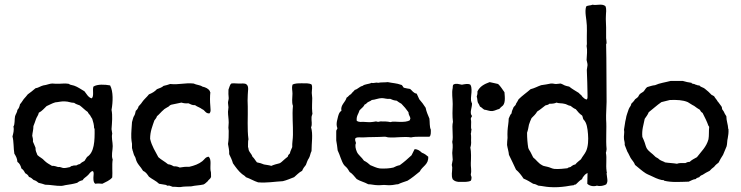

<svg xmlns="http://www.w3.org/2000/svg" viewBox="-20 -784 3151 816"><path d="M457 -30C459 -52 455 -83 459 -106C452 -123 459 -144 459 -163C459 -181 453 -199 457 -216L454 -235C456 -262 459 -293 454 -317C460 -350 462 -395 448 -421C426 -425 394 -427 377 -416C372 -402 381 -373 369 -366C354 -371 348 -385 339 -396C325 -404 310 -415 295 -420L279 -424L271 -428C254 -431 236 -427 218 -428C212 -428 207 -429 202 -429C193 -429 181 -424 175 -423L164 -421C152 -418 142 -410 131 -409C120 -400 110 -391 98 -383C93 -376 87 -370 81 -363C75 -355 71 -347 65 -341C63 -331 60 -323 54 -317C53 -306 47 -300 44 -290C41 -276 44 -256 37 -246C41 -232 36 -216 33 -204C39 -183 37 -153 41 -131C47 -121 53 -112 54 -96C63 -90 68 -80 71 -68C79 -63 83 -56 87 -48C94 -44 100 -40 103 -32C112 -30 117 -24 123 -19C132 -17 138 -12 144 -7C154 -5 163 -2 172 1C196 1 219 7 242 6C246 6 252 4 257 3C277 0 291 -2 308 -7C314 -12 321 -16 331 -18C336 -27 345 -31 352 -38C360 -44 363 -55 374 -57C381 -52 377 -41 377 -30C377 -18 377 -9 385 -3C397 -5 402 -4 415 -3C430 -11 447 -17 457 -30ZM372 -279C376 -266 380 -254 380 -238C382 -239 382 -238 382 -237C383 -185 381 -136 350 -117C346 -112 343 -105 339 -100C332 -96 325 -93 320 -87C314 -86 309 -84 305 -81C299 -80 292 -82 289 -79C281 -80 280 -73 273 -73C266 -72 262 -70 254 -70C242 -69 239 -76 227 -74C219 -76 212 -80 201 -79C189 -86 178 -92 169 -101C161 -111 148 -116 139 -125C136 -135 130 -142 131 -156C127 -165 124 -174 120 -182C121 -192 119 -199 117 -207C118 -221 122 -232 122 -248C126 -257 129 -267 133 -278C136 -287 143 -294 145 -305C159 -312 167 -323 178 -333C190 -338 201 -345 215 -349C229 -350 240 -354 256 -353C271 -353 280 -347 295 -347C301 -342 311 -339 319 -336C331 -327 341 -316 353 -308C355 -302 360 -298 363 -294C366 -289 368 -284 372 -279Z M870 -302C878 -310 874 -322 874 -332C872 -353 872 -374 874 -392C872 -393 872 -395 872 -397C866 -407 854 -413 840 -416C831 -423 814 -423 803 -429C766 -433 742 -423 703 -427C694 -424 686 -421 675 -419C668 -412 657 -409 647 -405C638 -395 626 -388 613 -383C604 -371 592 -362 584 -350C580 -343 574 -338 569 -332C567 -324 563 -318 557 -313C555 -305 554 -296 549 -290C545 -283 544 -273 541 -265C540 -242 537 -223 538 -198C538 -190 540 -180 541 -173V-154C542 -152 543 -150 543 -146C546 -140 546 -134 549 -127C551 -121 556 -116 557 -109C562 -87 578 -76 588 -58C600 -53 606 -43 613 -33C627 -22 644 -15 656 -3L686 2C687 2 689 5 691 5C693 6 697 4 700 5C705 6 710 9 714 10C727 9 735 12 747 11C763 8 774 9 793 8C809 4 829 4 845 0C852 -3 857 -9 863 -14C866 -21 875 -23 877 -33C876 -41 878 -52 875 -58C872 -80 880 -105 867 -118C853 -117 849 -106 840 -99C825 -87 806 -80 784 -75C769 -76 756 -74 744 -72C737 -75 730 -78 719 -77C712 -81 704 -85 694 -86C681 -97 665 -105 653 -116C640 -141 625 -163 618 -194C618 -226 628 -248 636 -272C640 -278 645 -282 647 -290C657 -298 665 -309 675 -317C679 -322 686 -324 691 -328C698 -330 700 -337 708 -339L751 -348C761 -345 769 -344 781 -345C789 -342 796 -336 809 -337C818 -330 831 -327 839 -320C851 -316 853 -301 870 -302Z M963 -429C956 -423 955 -412 951 -403C950 -390 951 -379 952 -367C952 -360 949 -354 949 -347C949 -340 951 -334 951 -328C951 -321 949 -315 949 -309C949 -293 952 -279 952 -263C952 -257 951 -252 951 -246C950 -240 952 -234 952 -228C952 -208 952 -189 949 -172C951 -158 955 -146 954 -129C960 -116 966 -105 970 -90C982 -73 994 -56 1009 -44C1014 -40 1021 -37 1025 -31C1043 -25 1058 -15 1077 -9C1116 -6 1145 -12 1182 -14C1199 -18 1214 -25 1230 -31C1241 -40 1250 -51 1264 -58C1268 -68 1274 -76 1280 -83C1284 -93 1287 -104 1293 -112C1298 -120 1299 -133 1304 -142C1304 -175 1311 -214 1302 -243C1308 -255 1303 -269 1304 -285C1304 -293 1308 -296 1308 -304C1308 -306 1306 -306 1307 -309C1305 -327 1307 -349 1307 -367C1307 -375 1305 -382 1305 -389C1305 -402 1309 -415 1304 -425C1294 -431 1278 -430 1263 -430C1248 -430 1232 -430 1223 -424C1219 -411 1223 -399 1223 -386C1223 -368 1219 -350 1225 -334C1221 -294 1226 -252 1225 -211C1225 -193 1221 -176 1222 -159C1219 -150 1214 -143 1212 -132C1208 -128 1204 -125 1203 -118C1197 -113 1191 -109 1186 -104C1180 -99 1175 -93 1168 -90C1156 -87 1144 -84 1133 -79C1125 -82 1112 -83 1102 -85C1093 -89 1083 -92 1072 -94C1065 -102 1061 -111 1053 -118C1050 -129 1041 -135 1037 -146C1036 -150 1036 -156 1034 -159C1035 -170 1033 -184 1036 -192C1030 -236 1034 -287 1033 -331C1032 -348 1032 -365 1033 -381C1033 -396 1039 -416 1028 -425C1020 -432 1006 -428 993 -429C982 -429 972 -431 963 -429Z M1805 -203C1812 -208 1811 -221 1811 -233C1805 -245 1807 -265 1805 -280C1799 -295 1792 -309 1789 -326C1780 -340 1772 -351 1762 -362C1759 -370 1754 -378 1751 -386C1737 -388 1732 -399 1723 -406C1712 -408 1708 -408 1697 -411C1691 -414 1692 -423 1683 -424C1668 -430 1647 -431 1628 -435C1612 -433 1601 -435 1587 -432C1576 -435 1570 -429 1559 -432C1548 -426 1530 -427 1521 -419C1507 -416 1501 -405 1488 -402C1483 -395 1476 -391 1472 -384C1464 -381 1461 -373 1453 -369C1448 -349 1426 -338 1431 -313C1423 -309 1420 -300 1417 -290L1412 -269C1410 -258 1410 -249 1414 -239C1413 -233 1408 -232 1409 -224V-187C1412 -174 1413 -159 1415 -145C1425 -125 1431 -98 1442 -83C1445 -79 1447 -78 1450 -75C1457 -69 1461 -61 1466 -53C1478 -46 1486 -34 1496 -23C1510 -14 1529 -10 1545 -1C1558 -1 1571 3 1584 3C1593 4 1602 2 1612 2C1622 2 1631 4 1639 3C1652 3 1662 -1 1672 -1C1684 -7 1698 -11 1712 -16C1730 -27 1747 -41 1764 -55C1775 -78 1802 -84 1800 -118C1792 -125 1784 -131 1773 -135C1765 -142 1757 -150 1742 -150L1729 -124C1713 -109 1697 -95 1679 -82C1668 -80 1660 -76 1652 -72C1635 -68 1616 -67 1595 -68C1579 -70 1568 -77 1554 -82C1546 -89 1538 -96 1527 -101C1517 -116 1503 -125 1497 -138C1491 -152 1488 -166 1493 -176C1491 -183 1487 -190 1491 -197C1501 -203 1513 -199 1524 -200C1554 -202 1584 -201 1615 -203C1622 -203 1626 -200 1633 -200C1665 -198 1697 -205 1727 -200C1748 -205 1781 -202 1805 -203ZM1724 -282C1725 -278 1721 -279 1723 -274C1712 -266 1695 -266 1679 -266C1664 -266 1650 -269 1639 -265C1627 -268 1613 -268 1597 -268C1594 -268 1590 -266 1587 -266C1583 -266 1581 -268 1578 -268C1570 -267 1563 -265 1556 -265C1546 -264 1536 -266 1526 -266C1516 -266 1504 -264 1496 -271C1494 -292 1504 -300 1508 -315C1516 -324 1525 -329 1530 -340C1535 -341 1538 -345 1541 -348C1546 -352 1555 -354 1560 -359C1575 -360 1588 -367 1603 -367C1614 -367 1625 -362 1638 -364C1646 -360 1655 -357 1666 -356C1672 -351 1679 -347 1686 -343C1697 -332 1707 -320 1716 -307C1716 -296 1722 -291 1724 -282Z M1981 -16C1983 -20 1984 -23 1984 -30C1984 -34 1980 -39 1981 -44C1985 -60 1980 -76 1981 -91C1982 -110 1983 -140 1979 -157C1982 -166 1983 -176 1982 -186C1982 -193 1983 -206 1981 -216C1983 -220 1982 -228 1984 -233C1979 -244 1985 -263 1981 -277C1980 -284 1985 -286 1986 -291C1974 -305 1987 -327 1986 -345C1983 -347 1985 -352 1982 -354C1980 -371 1985 -389 1984 -403C1984 -410 1983 -418 1979 -424C1970 -430 1954 -426 1943 -424C1931 -426 1919 -431 1908 -425C1903 -422 1905 -415 1904 -410C1899 -388 1904 -366 1904 -342C1903 -316 1902 -290 1905 -266C1899 -243 1908 -204 1902 -181C1906 -165 1903 -149 1902 -134C1902 -124 1904 -115 1904 -105L1900 -83C1900 -80 1902 -76 1902 -72C1902 -53 1897 -38 1904 -22C1911 -14 1922 -10 1938 -11C1954 -11 1970 -10 1981 -16ZM2112 -331C2129 -341 2126 -368 2124 -392C2115 -404 2108 -417 2097 -427C2086 -430 2073 -432 2061 -435C2039 -427 2019 -417 2009 -395C2010 -386 2008 -380 2006 -373C2009 -367 2008 -356 2011 -348C2014 -343 2018 -337 2020 -331C2027 -328 2031 -322 2038 -318C2049 -317 2060 -311 2072 -312C2083 -313 2092 -319 2102 -321C2105 -324 2108 -328 2112 -331Z M2556 0C2562 -7 2562 -17 2561 -23L2558 -47C2558 -47 2560 -50 2559 -52C2559 -52 2558 -54 2558 -57C2554 -84 2560 -112 2555 -135C2557 -139 2557 -145 2558 -150C2554 -192 2559 -237 2556 -276C2555 -298 2558 -329 2558 -351C2557 -431 2558 -520 2556 -596C2556 -598 2558 -599 2558 -600C2558 -605 2557 -616 2556 -622V-667C2556 -683 2554 -699 2555 -715C2555 -730 2559 -744 2553 -758C2538 -770 2517 -760 2498 -764C2491 -760 2477 -762 2471 -756C2464 -732 2473 -704 2474 -676C2475 -661 2474 -646 2474 -630V-611C2474 -604 2475 -596 2473 -589C2477 -570 2474 -550 2473 -529C2474 -522 2477 -516 2477 -507L2474 -487C2476 -451 2476 -417 2477 -380C2477 -372 2478 -364 2473 -361C2465 -363 2460 -368 2455 -373C2452 -380 2444 -383 2440 -389C2426 -398 2411 -406 2399 -416C2392 -417 2386 -419 2380 -421C2373 -424 2370 -427 2362 -429C2357 -429 2351 -427 2343 -427C2336 -427 2329 -430 2321 -429C2308 -426 2294 -424 2280 -422C2265 -417 2252 -409 2235 -405C2218 -390 2200 -378 2184 -362C2181 -355 2177 -350 2173 -343C2172 -334 2163 -333 2161 -324C2158 -318 2155 -311 2154 -302C2148 -297 2146 -288 2142 -280C2142 -264 2138 -246 2137 -228C2136 -219 2137 -208 2137 -198C2136 -188 2135 -178 2135 -168C2137 -154 2142 -140 2143 -126C2154 -105 2163 -83 2173 -63C2186 -52 2196 -39 2205 -25C2220 -19 2233 -11 2246 -3C2254 -2 2261 1 2268 5C2283 6 2298 10 2315 11C2341 13 2365 11 2386 8C2398 6 2409 4 2419 3C2420 1 2423 0 2427 0C2436 -8 2443 -17 2454 -23C2455 -30 2460 -33 2463 -38C2466 -43 2477 -49 2477 -49C2477 -49 2476 -18 2476 -3C2485 6 2502 10 2517 5C2531 9 2546 5 2556 0ZM2460 -124C2456 -118 2452 -113 2449 -107C2441 -100 2432 -94 2425 -85C2418 -84 2413 -81 2408 -77C2405 -72 2395 -74 2392 -69C2375 -67 2357 -65 2337 -66C2326 -67 2317 -73 2307 -75C2301 -77 2295 -77 2290 -79C2289 -79 2285 -81 2284 -82C2269 -89 2259 -105 2246 -115L2236 -135C2233 -142 2227 -148 2225 -156C2222 -174 2220 -196 2220 -220C2224 -231 2226 -243 2228 -254C2231 -264 2235 -273 2239 -282C2248 -291 2257 -299 2263 -310C2276 -318 2286 -327 2298 -336C2304 -337 2311 -339 2315 -343C2327 -343 2338 -344 2345 -348C2354 -344 2368 -346 2378 -343C2388 -342 2394 -335 2405 -334C2412 -329 2418 -323 2427 -320C2435 -310 2443 -300 2454 -293C2457 -288 2457 -280 2460 -276C2474 -263 2477 -238 2479 -214C2481 -190 2480 -162 2471 -142C2468 -135 2464 -130 2460 -124Z M3075 -236C3074 -256 3067 -270 3067 -290C3062 -297 3059 -303 3056 -310C3054 -314 3051 -316 3049 -320C3048 -324 3049 -328 3046 -332C3040 -339 3036 -347 3030 -353C3026 -361 3019 -367 3015 -375C3011 -378 3007 -379 3004 -381C2998 -386 2996 -390 2991 -394C2984 -399 2978 -406 2971 -410C2963 -414 2957 -415 2952 -421C2944 -420 2941 -424 2934 -425C2931 -429 2920 -426 2919 -432C2906 -434 2894 -436 2882 -440H2830C2808 -434 2783 -431 2764 -422C2752 -421 2742 -417 2731 -414C2724 -410 2721 -401 2715 -395C2709 -390 2700 -387 2696 -380C2693 -371 2686 -367 2679 -362C2675 -355 2669 -349 2663 -343C2662 -333 2655 -329 2652 -320C2648 -306 2642 -295 2640 -279C2636 -265 2635 -247 2632 -233C2635 -220 2630 -208 2632 -192C2633 -184 2636 -179 2635 -168L2646 -140C2647 -137 2648 -137 2649 -135L2660 -113C2666 -103 2675 -95 2679 -83C2694 -71 2709 -57 2725 -47C2730 -44 2737 -41 2744 -38C2758 -31 2777 -22 2792 -19C2794 -18 2797 -19 2799 -19L2803 -16C2834 -8 2869 -11 2907 -12C2917 -16 2925 -22 2937 -23C2940 -28 2946 -29 2952 -31C2955 -36 2960 -39 2966 -41C2975 -47 2985 -53 2996 -58C3001 -64 3008 -70 3015 -75C3020 -82 3027 -88 3034 -93C3039 -104 3046 -115 3053 -126L3068 -162C3071 -172 3070 -187 3073 -197C3075 -209 3077 -220 3076 -235C3076 -236 3076 -237 3075 -236ZM2991 -249C2993 -249 2992 -247 2993 -246C2994 -246 2994 -245 2994 -244C2992 -228 2994 -208 2991 -192C2982 -159 2960 -140 2942 -116C2931 -110 2919 -104 2911 -96C2903 -96 2898 -94 2893 -91C2880 -91 2866 -92 2857 -88C2840 -91 2824 -91 2805 -94C2805 -96 2804 -96 2803 -96C2796 -99 2787 -102 2781 -107C2777 -113 2767 -114 2762 -121C2752 -132 2738 -139 2729 -153C2725 -160 2723 -169 2720 -178C2717 -186 2714 -194 2710 -202C2707 -232 2715 -253 2720 -279C2726 -288 2733 -296 2737 -307C2755 -321 2772 -337 2791 -350L2827 -359C2857 -360 2882 -359 2903 -350C2912 -345 2921 -338 2930 -334C2938 -328 2946 -322 2955 -317C2957 -311 2961 -307 2966 -304C2975 -286 2984 -269 2991 -249Z"/></svg>

Font: FuturaRener
Style: Regular
Weight: 400
Designer: BSozoo
Foundry: BSozoo
Version: Version 1.0